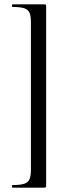

<svg xmlns="http://www.w3.org/2000/svg" viewBox="-20 -745 314 882"><path d="M183 117H38Q35 117 35 111Q35 105 38 105Q74 105 91.5 99Q109 93 115.5 78.5Q122 64 122 34V-642Q122 -672 115.5 -686.5Q109 -701 91.5 -707Q74 -713 38 -713Q35 -713 35 -719Q35 -725 38 -725H183Q189 -725 190.5 -723.5Q192 -722 192 -715V106Q192 113 190.5 115Q189 117 183 117Z"/></svg>

Font: Cormorant Unicase Medium
Style: Regular
Weight: 500
Designer: Christian Thalmann (Catharsis Fonts)
Foundry: Catharsis Fonts
Version: Version 4.000